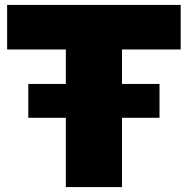

<svg xmlns="http://www.w3.org/2000/svg" viewBox="-20 -760 763 780"><path d="M95 -281.5V-419H628V-281.5ZM247.5 0V-559H9V-740H714V-559H475.5V0Z"/></svg>

Font: Encode Sans SC SemiExpanded Black
Style: Regular
Weight: 900
Width: 6
Designer: Multiple Designers
Foundry: Impallari Type
Version: Version 3.002